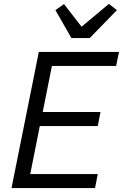

<svg xmlns="http://www.w3.org/2000/svg" viewBox="-20 -964 630 984"><path d="M467 0H39L179 -698H590L575 -626H246L199 -390H495L481 -318H184L135 -72H481ZM440 -769H346L264 -912L308 -943L398 -827L538 -944L579 -912Z"/></svg>

Font: IBM Plex Sans Var
Style: Italic
Weight: 400
Italic angle: -11.31°
Designer: Mike Abbink, Paul van der Laan, Pieter van Rosmalen
Foundry: Bold Monday
Version: Version 1.001